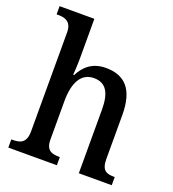

<svg xmlns="http://www.w3.org/2000/svg" viewBox="-138 -865 873 970"><g transform="rotate(20 299.0 -380.0)"><path d="M17 0H278V-44H275C235 -44 203 -52 203 -111V-318C203 -412 233 -478 304 -478C372 -478 396 -428 396 -342V0H573V-44H570C528 -44 502 -53 502 -116V-351C502 -488 447 -547 343 -547C273 -547 230 -510 204 -458H199C200 -466 203 -512 203 -549V-760H16V-716H25C60 -716 97 -707 97 -649V-116C97 -53 64 -44 24 -44H17Z"/></g></svg>

Font: Noto Serif SemiCondensed Medium
Style: Regular
Weight: 500
Width: 4
Designer: Monotype Design Team
Foundry: Monotype Imaging Inc.
Version: Version 2.014